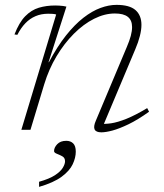

<svg xmlns="http://www.w3.org/2000/svg" viewBox="-20 -520 656 769"><path d="M49.5 -380.5 38 -382Q56.5 -430 81 -455Q105.5 -480 135.5 -489Q165.5 -498 201 -498Q208.5 -498 217 -497.5Q225.5 -497 233.2 -496Q241 -495 246 -493.5L174.5 -271H176Q209.5 -334 244.2 -377.8Q279 -421.5 314 -448.8Q349 -476 382.5 -488.2Q416 -500.5 446.5 -500.5Q499 -500.5 522.8 -479.5Q546.5 -458.5 546.5 -420.5Q546.5 -400.5 540.2 -375.8Q534 -351 522 -323L389.5 -8L379 -24.5Q399.5 -22.5 425.2 -26.2Q451 -30 486.5 -44.2Q522 -58.5 569.5 -87L577 -72.5Q531.5 -40 494.5 -22.2Q457.5 -4.5 430.5 2.8Q403.5 10 386 10Q364.5 10 359 -1.5Q353.5 -13 364 -37L488 -332Q498.5 -356.5 503.8 -376.2Q509 -396 509 -411.5Q509 -439 492 -452.5Q475 -466 440 -466Q399 -466 356.8 -444.8Q314.5 -423.5 276 -385Q237.5 -346.5 206.5 -294.8Q175.5 -243 157 -182L102 0H65.5L205 -462Q199 -464 190.2 -464.5Q181.5 -465 173 -465Q145 -465 122.2 -455.2Q99.5 -445.5 81.5 -426.8Q63.5 -408 49.5 -380.5ZM196.5 85Q196.5 71 209.2 57.5Q222 44 245.5 44Q262.5 44 273 54.2Q283.5 64.5 283.5 87.5Q283.5 111.5 271.2 137.8Q259 164 227 187.8Q195 211.5 136.5 228.5V208Q177.5 196.5 200 181.8Q222.5 167 231.5 152Q240.5 137 240.5 126Q240.5 112 229.5 106Q218.5 100 207.5 95.8Q196.5 91.5 196.5 85Z"/></svg>

Font: Newsreader 9pt ExtraLight
Style: Italic
Weight: 250
Italic angle: -17°
Designer: Hugues Gentile
Foundry: Production Type
Version: Version 1.003